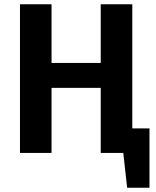

<svg xmlns="http://www.w3.org/2000/svg" viewBox="-20 -712 727 894"><path d="M676 -114V162H572L554 0H449V-303H220V0H73V-692H220V-419H449V-692H596V-114Z"/></svg>

Font: FiraSans
Style: Regular
Weight: 600
Designer: Carrois Corporate & Edenspiekermann AG
Foundry: Carrois Corporate GbR & Edenspiekermann AG
Version: Version 3.106;PS 003.106;hotconv 1.0.70;makeotf.lib2.5.58329